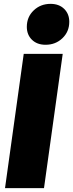

<svg xmlns="http://www.w3.org/2000/svg" viewBox="-20 -975 379 995"><path d="M208 0H6L103 -696H305ZM119 -836Q119 -887 154.5 -921Q190 -955 242 -955Q286 -955 312.5 -929Q339 -903 339 -862Q339 -811 303.5 -777Q268 -743 216 -743Q172 -743 145.5 -769Q119 -795 119 -836Z"/></svg>

Font: FiraGO Heavy
Style: Italic
Weight: 900
Italic angle: -8°
Designer: bBox Type GmbH
Foundry: bBox Type GmbH
Version: Version 1.001